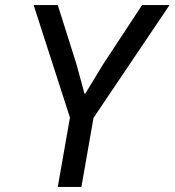

<svg xmlns="http://www.w3.org/2000/svg" viewBox="-20 -736 688 756"><path d="M259 -262 112.5 -716H207.5L281.5 -482L312.5 -367.5H316L385.5 -482L539.5 -716H647.5L341.5 -262ZM207.5 0 262.5 -313.5H355.5L300.5 0Z"/></svg>

Font: Google Sans Code
Style: Italic
Weight: 400
Italic angle: -10°
Monospace: yes
Designer: Google Sans Code Authors
Foundry: Google LLC
Version: Version 6.000